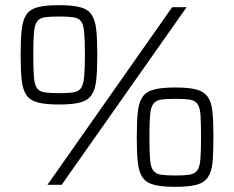

<svg xmlns="http://www.w3.org/2000/svg" viewBox="-20 -716 907 744"><path d="M164 0 647 -688H703L219 0ZM209 -311Q157 -311 126.5 -319Q96 -327 82 -348Q68 -369 64 -406Q60 -443 60 -503Q60 -563 64 -600.5Q68 -638 82 -659Q96 -680 126 -688Q156 -696 209 -696Q261 -696 291 -688Q321 -680 335 -659Q349 -638 353 -600.5Q357 -563 357 -503Q357 -443 353 -406Q349 -369 335 -348Q321 -327 291 -319Q261 -311 209 -311ZM209 -355Q244 -355 264 -358Q284 -361 293.5 -374Q303 -387 306 -417.5Q309 -448 309 -503Q309 -558 306.5 -588.5Q304 -619 294.5 -632.5Q285 -646 264.5 -649Q244 -652 209 -652Q174 -652 153.5 -649Q133 -646 123.5 -632.5Q114 -619 111.5 -588.5Q109 -558 109 -503Q109 -448 111.5 -417.5Q114 -387 123.5 -374Q133 -361 153.5 -358Q174 -355 209 -355ZM659 8Q607 8 576.5 0Q546 -8 532 -29Q518 -50 514 -87Q510 -124 510 -184Q510 -244 514 -281.5Q518 -319 532 -340Q546 -361 576.5 -369Q607 -377 659 -377Q712 -377 741.5 -369Q771 -361 785.5 -340Q800 -319 803.5 -281.5Q807 -244 807 -184Q807 -124 803.5 -87Q800 -50 785.5 -29Q771 -8 741.5 0Q712 8 659 8ZM659 -36Q694 -36 714 -39Q734 -42 744 -55Q754 -68 756.5 -98.5Q759 -129 759 -184Q759 -239 757 -269.5Q755 -300 745 -313.5Q735 -327 715 -330Q695 -333 659 -333Q624 -333 604 -330Q584 -327 574 -313.5Q564 -300 561.5 -269.5Q559 -239 559 -184Q559 -129 561.5 -98.5Q564 -68 574 -55Q584 -42 604 -39Q624 -36 659 -36Z"/></svg>

Font: Saira SemiExpanded Light
Style: Regular
Weight: 300
Width: 6
Designer: Hector Gatti with collaboration of the Omnibus-Type team
Foundry: Omnibus-Type
Version: Version 1.101